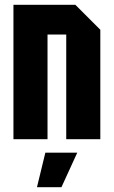

<svg xmlns="http://www.w3.org/2000/svg" viewBox="-20 -580 474 800"><path d="M36 0V-560H294L398 -456V0H256V-436H178V0ZM134 200 169 56H302L236 200Z"/></svg>

Font: Tektur Condensed SemiBold
Style: Regular
Weight: 600
Width: 3
Designer: Adam Jagosz
Foundry: Adam Jagosz
Version: Version 1.005;gftools[0.9.30]